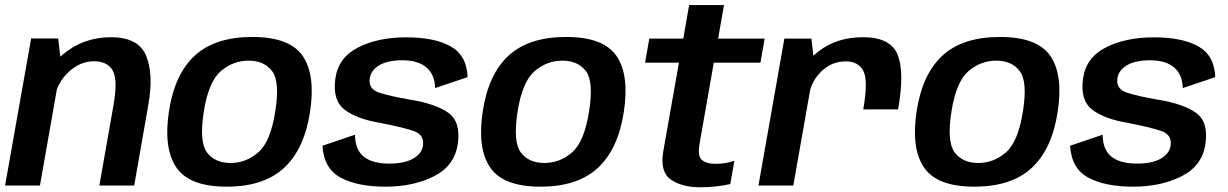

<svg xmlns="http://www.w3.org/2000/svg" viewBox="-30 -748 4952 774"><path d="M-9.5 0H131L217 -488.5L204.5 -593H95.5ZM370.5 0H511L568 -326Q590 -450 558.8 -524Q527.5 -598 418 -598Q304.5 -598 221.2 -526.5Q138 -455 124.5 -379L186.5 -344Q199 -413 245.8 -457Q292.5 -501 349 -501Q404 -501 424.8 -462.8Q445.5 -424.5 427.5 -324Z M884 4.5Q1034 4.5 1115.8 -71.8Q1197.5 -148 1220 -298.5Q1242.5 -446.5 1190 -522.8Q1137.5 -599 987 -599Q837 -599 755.2 -523.8Q673.5 -448.5 651 -298.5Q628.5 -150 681 -72.8Q733.5 4.5 884 4.5ZM899.5 -91Q836.5 -91 804.5 -133.5Q772.5 -176 791.5 -298Q810.5 -418.5 860 -461Q909.5 -503.5 972 -503.5Q1035 -503.5 1067 -461.2Q1099 -419 1079.5 -298Q1060.5 -176.5 1011.2 -133.8Q962 -91 899.5 -91Z M1523.5 4.5Q1637 4.5 1720 -37.8Q1803 -80 1815.5 -168.5Q1828 -256.5 1777.8 -293Q1727.5 -329.5 1622 -346.5Q1543.5 -360 1499 -374.5Q1454.5 -389 1460.5 -431.5Q1465 -464.5 1498.8 -484.8Q1532.5 -505 1592.5 -505Q1655.5 -505 1689.2 -476Q1723 -447 1724 -393L1855 -437Q1852 -524 1787.2 -560.8Q1722.5 -597.5 1607.5 -597.5Q1493.5 -597.5 1413.8 -556.8Q1334 -516 1322 -432Q1309.5 -344.5 1358.8 -306.2Q1408 -268 1506 -252Q1589 -235.5 1635.2 -220.8Q1681.5 -206 1675 -161Q1670.5 -129 1635.8 -108.8Q1601 -88.5 1539 -88.5Q1471.5 -88.5 1436.5 -116.5Q1401.5 -144.5 1401 -205L1270 -160.5Q1275 -69 1342.8 -32.2Q1410.5 4.5 1523.5 4.5Z M2149 4.5Q2299 4.5 2380.8 -71.8Q2462.5 -148 2485 -298.5Q2507.5 -446.5 2455 -522.8Q2402.5 -599 2252 -599Q2102 -599 2020.2 -523.8Q1938.5 -448.5 1916 -298.5Q1893.5 -150 1946 -72.8Q1998.5 4.5 2149 4.5ZM2164.5 -91Q2101.5 -91 2069.5 -133.5Q2037.5 -176 2056.5 -298Q2075.5 -418.5 2125 -461Q2174.5 -503.5 2237 -503.5Q2300 -503.5 2332 -461.2Q2364 -419 2344.5 -298Q2325.5 -176.5 2276.2 -133.8Q2227 -91 2164.5 -91Z M2792.5 7Q2855 7 2914 -6L2930.5 -100Q2893 -87.5 2856 -87.5Q2817.5 -87.5 2799.2 -103.5Q2781 -119.5 2790.5 -170.5L2847.5 -495.5H3035.5L3052.5 -592.5H2865L2888.5 -727.5H2748L2724.5 -592.5H2587.5L2570.5 -495.5H2707L2644 -139Q2629.5 -55.5 2674.2 -24.2Q2719 7 2792.5 7Z M3450 -307H3590.5Q3617 -457 3588.5 -527.5Q3560 -598 3449 -598Q3344.5 -598 3271.5 -542.2Q3198.5 -486.5 3184 -405.5L3233 -371.5Q3241.5 -421.5 3282 -461Q3322.5 -500.5 3380 -500.5Q3430.5 -500.5 3450.5 -461.8Q3470.5 -423 3450 -307ZM3027.5 0H3168L3253.5 -485L3241 -592.5H3132Z M3898 4.5Q4048 4.5 4129.8 -71.8Q4211.5 -148 4234 -298.5Q4256.5 -446.5 4204 -522.8Q4151.5 -599 4001 -599Q3851 -599 3769.2 -523.8Q3687.5 -448.5 3665 -298.5Q3642.5 -150 3695 -72.8Q3747.5 4.5 3898 4.5ZM3913.5 -91Q3850.5 -91 3818.5 -133.5Q3786.5 -176 3805.5 -298Q3824.5 -418.5 3874 -461Q3923.5 -503.5 3986 -503.5Q4049 -503.5 4081 -461.2Q4113 -419 4093.5 -298Q4074.5 -176.5 4025.2 -133.8Q3976 -91 3913.5 -91Z M4537.5 4.5Q4651 4.5 4734 -37.8Q4817 -80 4829.5 -168.5Q4842 -256.5 4791.8 -293Q4741.5 -329.5 4636 -346.5Q4557.5 -360 4513 -374.5Q4468.5 -389 4474.5 -431.5Q4479 -464.5 4512.8 -484.8Q4546.5 -505 4606.5 -505Q4669.5 -505 4703.2 -476Q4737 -447 4738 -393L4869 -437Q4866 -524 4801.2 -560.8Q4736.5 -597.5 4621.5 -597.5Q4507.5 -597.5 4427.8 -556.8Q4348 -516 4336 -432Q4323.5 -344.5 4372.8 -306.2Q4422 -268 4520 -252Q4603 -235.5 4649.2 -220.8Q4695.5 -206 4689 -161Q4684.5 -129 4649.8 -108.8Q4615 -88.5 4553 -88.5Q4485.5 -88.5 4450.5 -116.5Q4415.5 -144.5 4415 -205L4284 -160.5Q4289 -69 4356.8 -32.2Q4424.5 4.5 4537.5 4.5Z"/></svg>

Font: Anybody UltraCondensed Thin SemiBold
Style: Italic
Weight: 600
Italic angle: -10°
Version: Version 1.111